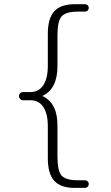

<svg xmlns="http://www.w3.org/2000/svg" viewBox="-20 -790 540 935"><path d="M91.8 -301.8Q84 -301.8 78.1 -308.1Q72.3 -314.5 72.3 -322.3Q72.3 -330.1 78.1 -335.9Q84 -341.8 91.8 -341.8H128.9Q168.9 -341.8 190.9 -375Q212.9 -408.2 212.9 -469.7V-625Q212.9 -701.2 244.6 -735.4Q276.4 -769.5 343.8 -769.5H393.6Q401.4 -769.5 406.7 -764.6Q412.1 -759.8 412.1 -752Q412.1 -744.1 406.7 -738.8Q401.4 -733.4 393.6 -733.4H358.4Q302.7 -733.4 281.2 -711.4Q259.8 -689.5 259.8 -618.2V-467.8Q259.8 -359.4 189.5 -324.2Q187.5 -324.2 186.5 -322.3Q186.5 -321.3 189.5 -321.3Q260.7 -285.2 259.8 -177.7V-27.3Q259.8 43.9 280.8 65.9Q301.8 87.9 358.4 87.9H393.6Q401.4 87.9 406.7 92.8Q412.1 97.7 412.1 106Q412.1 114.3 406.7 119.6Q401.4 125 393.6 125H343.8Q275.4 125 244.1 90.3Q212.9 55.7 212.9 -19.5V-174.8Q212.9 -236.3 190.9 -269Q168.9 -301.8 128.9 -301.8Z"/></svg>

Font: Rounded-L Mgen+ 1mn light
Style: Regular
Weight: 200
Designer: [Source Han Sans]
Ryoko NISHIZUKA  (kana & ideographs); Paul D. Hunt (Latin, Greek & Cyrillic); Wenlong ZHANG  (bopomofo
Version: Version 1.059.20150602